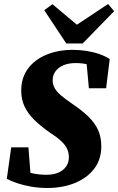

<svg xmlns="http://www.w3.org/2000/svg" viewBox="-20 -921 590 959"><path d="M14 -28 36 -185H122L135 -20L73 -77Q101 -64 138.5 -56Q176 -48 211 -48Q247 -48 272 -59Q297 -70 310.5 -89.5Q324 -109 324 -136Q324 -156 316.5 -174.5Q309 -193 289.5 -212.5Q270 -232 233 -256Q184 -290 151.5 -322Q119 -354 102.5 -389.5Q86 -425 86 -468Q86 -533 120 -578.5Q154 -624 212.5 -648Q271 -672 343 -672Q379 -672 413.5 -666.5Q448 -661 477.5 -650.5Q507 -640 528 -626L510 -480H424L410 -632L472 -574Q447 -591 420 -598.5Q393 -606 358 -606Q322 -606 296.5 -595Q271 -584 257 -564.5Q243 -545 243 -520Q243 -500 252.5 -482Q262 -464 283.5 -445.5Q305 -427 340 -403Q388 -371 421 -339Q454 -307 470 -271.5Q486 -236 486 -191Q486 -124 450 -77.5Q414 -31 353 -6.5Q292 18 216 18Q176 18 137.5 11.5Q99 5 67.5 -5.5Q36 -16 14 -28ZM242 -900 398 -769H321L520 -901L550 -865L393 -704H311L201 -870Z"/></svg>

Font: Source Serif 4 ExtraBold
Style: Italic
Weight: 800
Italic angle: -12°
Designer: Frank Grießhammer
Foundry: Adobe Systems Incorporated
Version: Version 4.004;hotconv 1.0.116;makeotfexe 2.5.65601